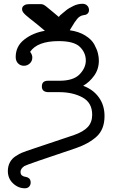

<svg xmlns="http://www.w3.org/2000/svg" viewBox="-20 -780 623 1027"><path d="M22 134.8Q22 108.9 33 88.4Q43.9 67.9 64.5 54.9Q85 42 94.5 38.1Q104 34.2 121.1 27.8L377 -58.1Q425.8 -75.2 449.5 -100.6Q473.1 -126 473.1 -166Q473.1 -231 421.1 -259Q369.1 -287.1 296.9 -287.1H237.8Q203.6 -288.1 203.9 -318.1Q204.1 -348.1 236.8 -348.1H297.9Q373 -348.1 406 -382.6Q439 -417 439 -456.1Q439 -498 407.5 -529.1Q376 -560.1 293.9 -560.1Q180.2 -560.1 141.1 -502.9Q153.3 -486.8 152.8 -472.2Q152.8 -453.1 139.4 -440.7Q126 -428.2 107.9 -428.2Q88.9 -428.2 76.4 -441.2Q64 -454.1 64 -475.1Q64 -533.2 110.6 -569.1Q157.2 -605 220.2 -615.2Q199.2 -633.3 176.5 -651.6Q153.8 -669.9 141.4 -679.4Q128.9 -689 117.9 -699Q106.9 -709 102.5 -716.1Q98.1 -723.1 98.1 -731Q98.1 -735.8 100.1 -741.5Q102.1 -747.1 111.1 -752.4Q120.1 -757.8 134.8 -757.8H194.8Q198.7 -757.8 201.4 -757.8Q204.1 -757.8 207 -756.8Q210 -755.9 212.4 -754.9Q214.8 -753.9 219.5 -751Q224.1 -748 227.5 -745.1Q231 -742.2 238.5 -736.1Q246.1 -730 252.4 -724.6Q258.8 -719.2 271 -709.2Q283.2 -699.2 293.9 -689.9H294.9L301.8 -698.2Q309.6 -705.1 315.2 -709.5Q320.8 -713.9 330.8 -722.4Q340.8 -731 350.8 -736.6Q360.8 -742.2 372.3 -748Q383.8 -753.9 396.5 -756.8Q409.2 -759.8 420.9 -759.8Q437 -759.8 446.5 -750Q456.1 -740.2 456.1 -726.1Q456.1 -708 439 -701.2Q436 -700.2 424.6 -698.5Q413.1 -696.8 403.1 -689Q393.1 -681.2 378.9 -660.2L353 -618.2Q401.9 -611.3 436 -590.1Q470.2 -568.8 484.6 -542Q499 -515.1 503.9 -494.6Q508.8 -474.1 508.8 -456.1Q508.8 -410.2 483.9 -375.5Q459 -340.8 425.8 -321.8V-320.8Q479 -300.8 509 -258.8Q539.1 -216.8 539.1 -159.2Q539.1 -88.4 497.1 -49.8Q455.1 -11.2 383.8 13.2Q124 100.1 110.8 107.9Q89.8 122.1 89.8 139.2Q89.8 153.3 98.4 159.2Q106.9 165 116.9 166Q127 167 135.5 174.1Q144 181.2 144 196.8Q144 209 136 218Q127.9 227.1 112.8 227.1Q77.6 227.1 49.8 200.9Q22 174.8 22 134.8Z"/></svg>

Font: CMU Typewriter Text Variable Width
Style: Medium
Weight: 500
Version: Version 0.7.0